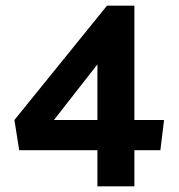

<svg xmlns="http://www.w3.org/2000/svg" viewBox="-20 -591 633 680"><path d="M548 -59H456V69H325V-59H48L31 -166L359 -571H456V-166H561ZM171 -166H325V-363Z"/></svg>

Font: Palanquin
Style: Bold
Weight: 700
Designer: Pria Ravichandran
Version: Version 1.0.4